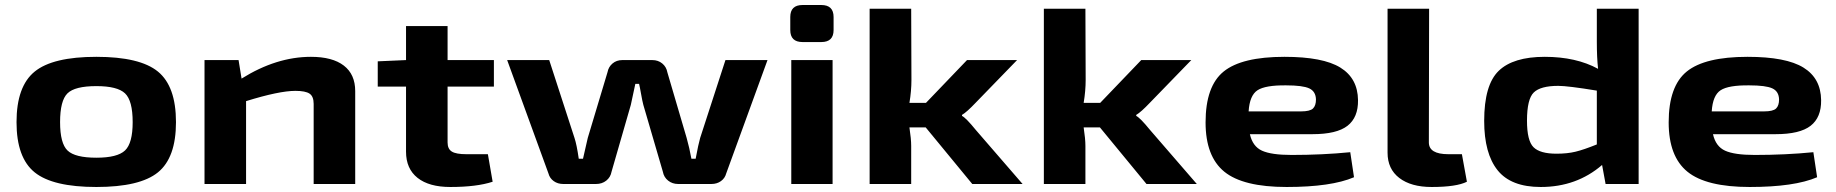

<svg xmlns="http://www.w3.org/2000/svg" viewBox="-20 -735 7336 767"><path d="M683 -247Q683 -105 611 -46.5Q539 12 365 12Q191 12 118.5 -46.5Q46 -105 46 -247Q46 -390 118.5 -449Q191 -508 365 -508Q539 -508 611 -449Q683 -390 683 -247ZM365 -391Q279 -391 249.5 -362Q220 -333 220 -247Q220 -162 250 -133.5Q280 -105 365 -105Q449 -105 479.5 -134Q510 -163 510 -247Q510 -333 479.5 -362Q449 -391 365 -391Z M1222 -508Q1308 -508 1353.5 -473Q1399 -438 1399 -371V0H1233V-320Q1233 -350 1216.5 -361Q1200 -372 1160 -372Q1095 -372 963 -331V0H797V-495H933L945 -421Q1084 -508 1222 -508Z M1768 -389V-166Q1768 -140 1785 -129.5Q1802 -119 1843 -119H1929L1948 -9Q1884 12 1779 12Q1694 12 1648 -24.5Q1602 -61 1602 -129V-389H1489V-490L1602 -495V-631H1768V-495H1953V-389Z M3046 -495 2881 -42Q2876 -23 2860 -11.5Q2844 0 2822 0H2689Q2666 0 2649 -13.5Q2632 -27 2628 -49L2550 -316Q2546 -331 2541 -359.5Q2536 -388 2533 -400H2518Q2502 -324 2500 -316L2423 -49Q2419 -27 2402 -13.5Q2385 0 2361 0H2230Q2208 0 2192 -11.5Q2176 -23 2171 -42L2006 -495H2174L2275 -184Q2284 -157 2292 -101H2309Q2326 -175 2328 -184L2407 -447Q2411 -468 2427 -481.5Q2443 -495 2466 -495H2586Q2609 -495 2625.5 -481.5Q2642 -468 2646 -446L2723 -184Q2734 -145 2742 -101H2759Q2770 -160 2777 -184L2878 -495Z M3186 -715H3261Q3310 -715 3310 -667V-615Q3310 -567 3261 -567H3186Q3137 -567 3137 -615V-667Q3137 -715 3186 -715ZM3306 0H3141V-495H3306Z M3678 -226H3613Q3620 -180 3620 -152V0H3454V-700H3620L3621 -416Q3621 -372 3613 -324H3679L3843 -495H4043L3878 -325Q3842 -287 3823 -276V-272Q3839 -264 3878 -216L4065 0H3864Z M4374 -226H4309Q4316 -180 4316 -152V0H4150V-700H4316L4317 -416Q4317 -372 4309 -324H4375L4539 -495H4739L4574 -325Q4538 -287 4519 -276V-272Q4535 -264 4574 -216L4761 0H4560Z M5140 -116Q5263 -116 5374 -127L5389 -27Q5298 12 5120 12Q4946 12 4871 -49Q4796 -110 4796 -246Q4796 -391 4868.5 -449.5Q4941 -508 5111 -508Q5265 -508 5334.5 -465Q5404 -422 5405 -335Q5406 -266 5363 -232.5Q5320 -199 5223 -199H4973Q4984 -150 5021.5 -133Q5059 -116 5140 -116ZM5118 -394Q5035 -395 5003.5 -374.5Q4972 -354 4968 -290H5177Q5213 -290 5225 -301.5Q5237 -313 5237 -338Q5236 -370 5210 -382Q5184 -394 5118 -394Z M5689 -700 5688 -166Q5688 -119 5766 -119H5820L5840 -9Q5798 12 5699 12Q5617 12 5570 -24Q5523 -60 5523 -125V-700Z M6526 -700V0H6394L6380 -76Q6278 12 6135 12Q6016 12 5962.5 -55Q5909 -122 5909 -252Q5909 -396 5967 -452Q6025 -508 6151 -508Q6276 -508 6364 -460Q6359 -504 6359 -569V-700ZM6080 -253Q6080 -173 6106 -147Q6132 -121 6198 -121Q6241 -121 6274 -129Q6307 -137 6359 -158V-373Q6243 -392 6205 -392Q6134 -392 6107 -365.5Q6080 -339 6080 -253Z M6990 -116Q7113 -116 7224 -127L7239 -27Q7148 12 6970 12Q6796 12 6721 -49Q6646 -110 6646 -246Q6646 -391 6718.5 -449.5Q6791 -508 6961 -508Q7115 -508 7184.5 -465Q7254 -422 7255 -335Q7256 -266 7213 -232.5Q7170 -199 7073 -199H6823Q6834 -150 6871.5 -133Q6909 -116 6990 -116ZM6968 -394Q6885 -395 6853.5 -374.5Q6822 -354 6818 -290H7027Q7063 -290 7075 -301.5Q7087 -313 7087 -338Q7086 -370 7060 -382Q7034 -394 6968 -394Z"/></svg>

Font: Exo 2 Expanded
Style: Bold
Weight: 700
Width: 7
Designer: Natanael Gama
Version: Version 1.001;PS 001.001;hotconv 1.0.70;makeotf.lib2.5.58329